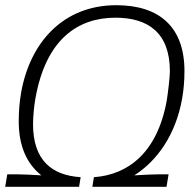

<svg xmlns="http://www.w3.org/2000/svg" viewBox="-22 -718 747 738"><path d="M-2 0H282L288 -37C177 -44 105 -102 105 -241C105 -268 109 -312 114 -339C154 -566 276 -650 422 -650C547 -650 631 -592 631 -444C631 -423 624 -363 619 -332C583 -131 470 -46 339 -37L333 0H618L626 -48H590C577 -48 524 -46 494 -44C583 -100 654 -202 678 -339C684 -372 687 -408 687 -445C687 -613 592 -698 425 -698C221 -698 93 -555 59 -361C53 -326 50 -290 50 -252C50 -158 80 -89 137 -44C108 -46 59 -48 41 -48H6Z"/></svg>

Font: Archivo Thin
Style: Italic
Weight: 100
Italic angle: -10°
Designer: Hector Gatti
Foundry: Omnibus-Type
Version: Version 2.001